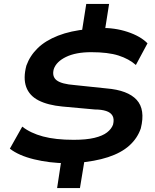

<svg xmlns="http://www.w3.org/2000/svg" viewBox="-20 -840 788 975"><path d="M270 115 293 -36 318 -11Q231 -12 153 -31Q75 -50 30 -85L93 -197Q135 -164 198.5 -147Q262 -130 354 -130Q418 -130 459.5 -140Q501 -150 523.5 -167.5Q546 -185 554 -207Q561 -235 551.5 -252Q542 -269 518.5 -276.5Q495 -284 462 -284L297 -299Q223 -306 176 -330Q129 -354 113 -398.5Q97 -443 114 -507Q132 -557 171.5 -595.5Q211 -634 275 -659Q339 -684 425 -692L395 -674L418 -820H534L511 -674L486 -698Q562 -700 628 -678Q694 -656 729 -620L670 -510Q635 -541 582 -558Q529 -575 443 -575Q365 -575 315.5 -551Q266 -527 253 -489Q243 -451 268 -432Q293 -413 359 -408L521 -391Q629 -382 674 -333Q719 -284 695 -188Q678 -138 637 -101Q596 -64 529 -42Q462 -20 370 -13L411 -37L386 115Z"/></svg>

Font: Nunito Sans 7pt Expanded
Style: Bold Italic
Weight: 700
Width: 7
Italic angle: -9°
Designer: Vernon Adams
Foundry: Vernon Adams
Version: Version 3.101;gftools[0.9.27]